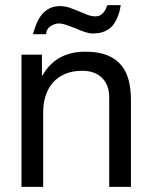

<svg xmlns="http://www.w3.org/2000/svg" viewBox="-20 -731 596 751"><path d="M144 -517.1V-435.1H146Q198.2 -528.8 314 -528.8Q365.2 -528.8 399.4 -514.9Q433.6 -501 454.1 -476.1Q474.6 -451.2 483.4 -416.5Q492.2 -381.8 492.2 -339.8V0H407.2V-350.1Q407.2 -398.4 379.2 -426.3Q351.1 -454.1 301.8 -454.1Q263.2 -454.1 234.6 -441.9Q206.1 -429.7 187 -408Q168 -386.2 158.4 -356.4Q148.9 -326.7 148.9 -292V0H64V-517.1ZM452.1 -710.9Q449.2 -688.5 441.4 -668.2Q433.6 -647.9 420.9 -630.9Q408.2 -616.7 389.6 -608.4Q371.1 -600.1 341.8 -600.1Q329.1 -600.1 311.5 -606Q293.9 -611.8 275.9 -620.1Q257.8 -627 240.5 -633.1Q223.1 -639.2 209 -639.2Q201.2 -639.2 192.4 -636Q183.6 -632.8 176.3 -627.4Q168.9 -622.1 164.6 -614.3Q160.2 -606.4 161.1 -597.2H108.9Q114.7 -619.1 123 -639.2Q131.3 -659.2 143.8 -674.1Q156.2 -689 173.3 -698Q190.4 -707 213.9 -707Q234.4 -707 252.7 -700.7Q271 -694.3 288.1 -687Q305.2 -679.7 321.5 -673.3Q337.9 -667 354 -667Q364.3 -667 371.6 -671.1Q378.9 -675.3 384.5 -681.6Q390.1 -688 393.8 -695.8Q397.5 -703.6 399.9 -710.9Z"/></svg>

Font: XB Khoramshahr
Style: Regular
Weight: 400
Designer: Behnam
Foundry: Irmug
Version: Version 8.005 2009